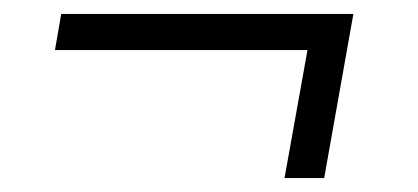

<svg xmlns="http://www.w3.org/2000/svg" viewBox="-20 -318 601 276"><path d="M389 -62 422 -246H59L68 -298H488L446 -62Z"/></svg>

Font: Spectral
Style: Bold Italic
Weight: 700
Italic angle: -10°
Designer: Jean-Baptiste Levee
Foundry: Production Type
Version: Version 2.001